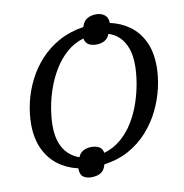

<svg xmlns="http://www.w3.org/2000/svg" viewBox="-90 -859 961 1004"><g transform="rotate(-10 391.0 -356.5)"><path d="M316 61Q288 61 271.5 48.5Q255 36 255 3Q196 -10 150 -44.5Q104 -79 78 -135Q52 -191 52 -266Q52 -322 65.5 -381Q79 -440 107 -496Q135 -552 177.5 -598.5Q220 -645 278 -677Q336 -709 409 -720Q418 -750 438 -762Q458 -774 486 -774Q513 -774 531 -760Q549 -746 549 -717Q606 -705 652 -672Q698 -639 724.5 -584Q751 -529 751 -450Q751 -396 737.5 -337Q724 -278 696.5 -221.5Q669 -165 626.5 -117Q584 -69 526 -36.5Q468 -4 393 6Q385 37 365 49Q345 61 316 61ZM271 -53Q280 -76 299 -85.5Q318 -95 341 -95Q366 -95 382.5 -85.5Q399 -76 403 -53Q454 -68 493.5 -102Q533 -136 561 -182Q589 -228 606.5 -280Q624 -332 632.5 -383Q641 -434 641 -477Q641 -529 627.5 -566.5Q614 -604 589.5 -628Q565 -652 532 -662Q523 -638 504 -628Q485 -618 461 -618Q436 -618 419.5 -628Q403 -638 399 -661Q348 -646 309 -611.5Q270 -577 242 -531Q214 -485 196 -433.5Q178 -382 169.5 -331.5Q161 -281 161 -238Q161 -186 175 -148.5Q189 -111 214 -87.5Q239 -64 271 -53Z"/></g></svg>

Font: Noto Serif
Style: Italic
Weight: 400
Italic angle: -12°
Designer: Monotype Design Team
Foundry: Monotype Imaging Inc.
Version: Version 2.013